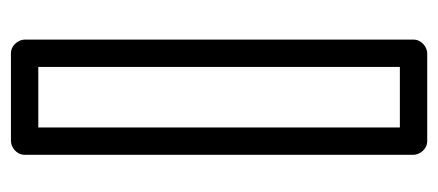

<svg xmlns="http://www.w3.org/2000/svg" viewBox="-245 -531 801 351"><g transform="rotate(-90 155.5 -355.5)"><path d="M208.6 -25H98V-686H208.6ZM233.6 25C244.3 25 258.6 15.1 258.6 0V-711C258.6 -721.7 248.7 -736 233.6 -736H73C62.3 -736 48 -726.1 48 -711V0C48 10.7 57.9 25 73 25Z"/></g></svg>

Font: Asimov
Style: WidOu
Weight: 500
Designer: Google
Version: Version 2.000980; 2014